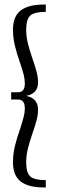

<svg xmlns="http://www.w3.org/2000/svg" viewBox="-20 -732 256 843"><path d="M181 59Q132 59 113.5 43Q95 27 95 -19Q95 -50 102.5 -80Q110 -110 123 -148Q134 -179 140.5 -203.5Q147 -228 147 -250Q147 -302 94 -311Q119 -315 133 -329.5Q147 -344 147 -371Q147 -393 140.5 -417.5Q134 -442 123 -473Q110 -511 102.5 -541Q95 -571 95 -602Q95 -648 113.5 -664Q132 -680 181 -680V-712H171Q105 -712 71 -686Q37 -660 37 -602Q37 -566 45.5 -531Q54 -496 68 -456Q78 -428 83.5 -406Q89 -384 89 -366Q89 -327 60 -327H29V-295H60Q89 -295 89 -255Q89 -238 83.5 -217Q78 -196 68 -165Q53 -123 45 -89Q37 -55 37 -19Q37 39 71 65Q105 91 171 91H181Z"/></svg>

Font: Margherita Variable
Style: Regular
Weight: 400
Designer: James Puckett
Foundry: Dunwich Type Founders
Version: Version 1.008